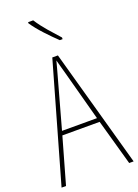

<svg xmlns="http://www.w3.org/2000/svg" viewBox="-175 -1023 787 1094"><g transform="rotate(-20 218.5 -475.5)"><path d="M410 0 332 -278H106L27 0H0L204 -715H238L437 0ZM243 -607Q237 -629 231.5 -648.5Q226 -668 220 -691Q215 -669 209 -649.5Q203 -630 197 -606L113 -303H325ZM174 -951Q199 -912 232 -874Q265 -836 295 -803V-793H278Q246 -823 207 -865Q168 -907 143 -944V-951Z"/></g></svg>

Font: Noto Sans Georgian Condensed Thin
Style: Regular
Weight: 100
Width: 3
Designer: Monotype Design Team, Akaki Razmadze
Foundry: Google LLC
Version: Version 2.005; ttfautohint (v1.8.4.7-5d5b)